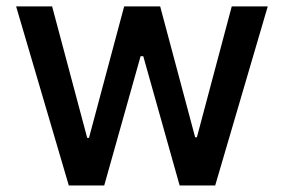

<svg xmlns="http://www.w3.org/2000/svg" viewBox="-20 -565 865 585"><path d="M189.6 0 29.1 -545.5H138.8L245.7 -144.9H251.1L358.3 -545.5H468L574.6 -146.7H579.9L686.1 -545.5H795.8L635.7 0H527.3L416.5 -393.8H408.4L297.6 0Z"/></svg>

Font: Inter UI Medium
Style: Regular
Weight: 500
Designer: Rasmus Andersson
Foundry: rsms
Version: 3.2;8d6f07862